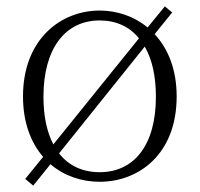

<svg xmlns="http://www.w3.org/2000/svg" viewBox="-20 -555 625 601"><path d="M292 14C414 14 533 -72 533 -253C533 -338 506 -403 464 -448L519 -516L496 -535L442 -469C400 -504 346 -522 292 -522C171 -522 52 -433 52 -253C52 -171 77 -108 115 -64L59 5L84 26L138 -41C181 -4 236 14 292 14ZM147 -103C127 -141 116 -191 116 -252C116 -403 184 -491 292 -491C343 -491 385 -472 415 -435ZM292 -16C239 -16 195 -36 165 -75L433 -409C456 -370 468 -317 468 -252C468 -101 400 -16 292 -16Z"/></svg>

Font: Noto Serif TC ExtraLight
Style: Regular
Weight: 200
Designer: Ryoko NISHIZUKA 西塚涼子 (kana & ideographs); Frank Grießhammer (Latin, Greek & Cyrillic); Wenlong ZHANG 张文龙 (bopomofo); San
Foundry: Adobe
Version: Version 2.001;hotconv 1.1.0;makeotfexe 2.6.0